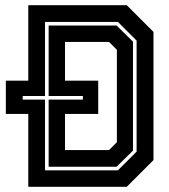

<svg xmlns="http://www.w3.org/2000/svg" viewBox="-20 -720 652 740"><path d="M89 0V-281H2.5V-409H89V-700H468.5L571.5 -597V-103L468.5 0ZM153.5 -63.5H434.5L506.5 -135.5V-563.5L434.5 -635.5H153.5V-350H67.5V-336H153.5ZM167.5 -77.5V-336H299.5V-350H167.5V-621.5H429.5L492.5 -559.5V-139.5L429.5 -77.5ZM230.5 -141.5H400L430.5 -172V-528L400 -558.5H230.5V-409H358.5V-281H230.5Z"/></svg>

Font: Tourney Thin
Style: Bold
Weight: 700
Version: Version 1.015